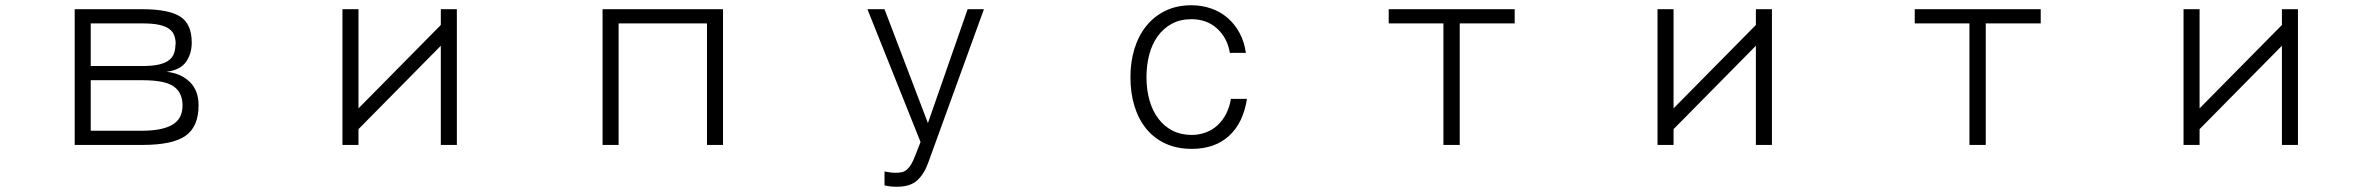

<svg xmlns="http://www.w3.org/2000/svg" viewBox="-20 -511 9040 730"><path d="M674 -110Q674 -158 641 -182Q608 -206 522 -206H325V-14H521Q596 -14 635 -36.5Q674 -59 674 -110ZM648 -342Q648 -360 643 -375Q638 -390 624 -400.5Q610 -411 585.5 -416.5Q561 -422 522 -422H325V-260H521Q561 -260 585.5 -266Q610 -272 623.5 -283Q637 -294 642 -309Q647 -324 647 -342ZM735 -111Q735 -30 686 5Q637 40 522 40H264V-476H521Q621 -476 665 -448Q709 -420 709 -349Q709 -307 687.5 -276Q666 -245 613 -238Q666 -233 700.5 -200.5Q735 -168 735 -111Z M1717 40H1656V-337L1343 -20V40H1282V-476H1343V-99L1656 -416V-476H1717Z M2729 40H2668V-422H2332V40H2271V-476H2729Z M3721 -476 3509 108Q3493 152 3466.5 175.5Q3440 199 3391 199Q3373 199 3362.5 197.5Q3352 196 3343 194V141Q3368 146 3385 146Q3399 146 3409.5 143.5Q3420 141 3428.5 133.5Q3437 126 3444.5 113.5Q3452 101 3460 80L3480 29L3278 -476H3343L3508 -43L3659 -476Z M4721 -135Q4707 -44 4653 5.5Q4599 55 4511 55Q4455 55 4411.5 35Q4368 15 4338.5 -21Q4309 -57 4293.5 -107Q4278 -157 4278 -218Q4278 -276 4293.5 -326Q4309 -376 4338.5 -412.5Q4368 -449 4411 -470Q4454 -491 4510 -491Q4550 -491 4585.5 -478.5Q4621 -466 4648 -442.5Q4675 -419 4693 -385.5Q4711 -352 4717 -310H4656Q4647 -366 4608 -402Q4569 -438 4510 -438Q4467 -438 4435 -420.5Q4403 -403 4381.5 -373Q4360 -343 4349.5 -303Q4339 -263 4339 -218Q4339 -170 4350.5 -129.5Q4362 -89 4384.5 -59.5Q4407 -30 4438.5 -14Q4470 2 4511 2Q4539 2 4564.5 -7.5Q4590 -17 4609.5 -35Q4629 -53 4642 -78.5Q4655 -104 4660 -135Z M5739 -422H5530V40H5468V-422H5260V-476H5739Z M6717 40H6656V-337L6343 -20V40H6282V-476H6343V-99L6656 -416V-476H6717Z M7739 -422H7530V40H7468V-422H7260V-476H7739Z M8717 40H8656V-337L8343 -20V40H8282V-476H8343V-99L8656 -416V-476H8717Z"/></svg>

Font: NanumGothicCoding
Style: Regular
Weight: 400
Monospace: yes
Designer: Kwon Bruce; Nicolas Noh; Sung-woo Choi; Go-un Cha; Soo-hyun Park;
Foundry: NHN Corporation
Version: Version 2.000;PS 1;hotconv 1.0.49;makeotf.lib2.0.14853